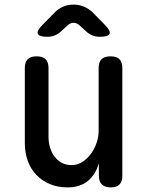

<svg xmlns="http://www.w3.org/2000/svg" viewBox="-20 -805 640 835"><path d="M409 -234V-508Q409 -535 421.5 -547.5Q434 -560 461 -560Q487 -560 499.5 -547.5Q512 -535 512 -508V-41Q512 -15 499.5 -2.5Q487 10 462 10Q437 10 423.5 -2.5Q410 -15 410 -41V-95Q396 -46 362 -18Q328 10 274 10Q232 10 198 -4Q164 -18 139 -43.5Q114 -69 101 -104.5Q88 -140 88 -183V-508Q88 -535 100.5 -547.5Q113 -560 139 -560Q166 -560 178.5 -547.5Q191 -535 191 -508V-210Q191 -186 197.5 -164Q204 -142 216.5 -125Q229 -108 247.5 -97.5Q266 -87 292 -87Q318 -87 339.5 -101.5Q361 -116 376.5 -137.5Q392 -159 400.5 -185Q409 -211 409 -234ZM186 -645Q150 -645 144.5 -658Q139 -671 164 -696L218 -751Q235 -768 255.5 -776.5Q276 -785 300 -785Q324 -785 344.5 -776.5Q365 -768 383 -751L436 -697Q462 -671 456.5 -658Q451 -645 414 -645Q396 -645 380.5 -651.5Q365 -658 352 -671L330 -691Q315 -706 300 -706Q285 -706 270 -691L247 -670Q235 -658 219.5 -651.5Q204 -645 186 -645Z"/></svg>

Font: Maple Mono Normal NL Medium
Style: Regular
Weight: 500
Monospace: yes
Designer: subframe7536
Version: Version 7.000